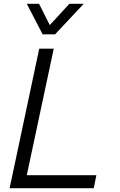

<svg xmlns="http://www.w3.org/2000/svg" viewBox="-20 -998 635 1018"><path d="M206 -816 122 -978H187L244 -865L348 -978H424L272 -816ZM31 0 188 -740H265L122 -69H491L477 0Z"/></svg>

Font: Be Vietnam Pro Light
Style: Italic
Weight: 300
Italic angle: -12°
Designer: Lam Bao, Tony Le, Vietanh Nguyen
Foundry: Yellow Type Foundry
Version: Version 1.002; ttfautohint (v1.8.3)